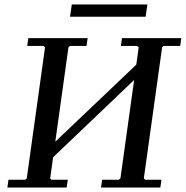

<svg xmlns="http://www.w3.org/2000/svg" viewBox="-20 -841 833 861"><path d="M190 -109 198 -177 609 -568 600 -500ZM293 -635 287 -629 205 -41 211 -35H284L279 0H13L18 -35H93L100 -41L182 -629L175 -635H102L107 -670H373L368 -635ZM713 -635 707 -629 625 -41 631 -35H704L699 0H433L438 -35H513L520 -41L602 -629L595 -635H522L527 -670H793L788 -635ZM302 -821H641L633 -766H294Z"/></svg>

Font: Brygada 1918 Medium
Style: Italic
Weight: 500
Italic angle: -8°
Designer: Mateusz Machalski | Borys Kosmynka | Przemek Hoffer
Foundry: NIEPODLEGLA 2018
Version: Version 3.006